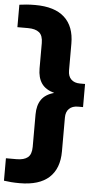

<svg xmlns="http://www.w3.org/2000/svg" viewBox="-81 -856 565 1125"><g transform="rotate(5 202.0 -294.0)"><path d="M79.5 230Q52.5 230 29.2 228.2Q6 226.5 -13.5 223.5V91.5H49Q92.5 91.5 114.8 73.5Q137 55.5 137 11V-179.5Q137 -233 160.2 -266.8Q183.5 -300.5 235 -314.5Q183.5 -328.5 160.2 -362.2Q137 -396 137 -449.5V-599Q137 -643.5 114.8 -661.5Q92.5 -679.5 49 -679.5H-13.5V-811.5Q6 -814.5 29.2 -816.2Q52.5 -818 79.5 -818Q194 -818 252 -765Q310 -712 310 -611V-453Q310 -419 328.8 -400.8Q347.5 -382.5 380.5 -382.5H410.5V-246.5H380.5Q347.5 -246.5 328.8 -228.2Q310 -210 310 -176V23Q310 124 252 177Q194 230 79.5 230Z"/></g></svg>

Font: Encode Sans Exp
Style: Bold
Weight: 700
Width: 7
Designer: Multiple Designers
Foundry: Impallari Type
Version: Version 3.002; ttfautohint (v1.8.3) -l 8 -r 50 -G 200 -x 14 